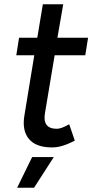

<svg xmlns="http://www.w3.org/2000/svg" viewBox="-20 -676 432 896"><path d="M223 12Q148 12 115 -27.5Q82 -67 94 -138L140 -418H56L69 -500H154L180 -656H275L248 -500H391L378 -418H235L190 -149Q177 -75 245 -75Q256 -75 269.5 -80Q283 -85 303 -96L329 -20Q297 -3 271.5 4.5Q246 12 223 12ZM60 200 130 57H231L139 200Z"/></svg>

Font: Figtree Medium
Style: Italic
Weight: 500
Italic angle: -9.5°
Foundry: Erik Kennedy
Version: Version 2.001; ttfautohint (v1.8.4.7-5d5b);gftools[0.9.27]